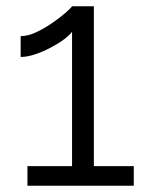

<svg xmlns="http://www.w3.org/2000/svg" viewBox="-20 -591 468 611"><path d="M405.7 -62.3V0H67.3V-62.3H209.3V-490Q200.6 -478 181.6 -464.2Q162.6 -450.4 138.4 -438Q114.3 -425.5 90 -417.6Q65.7 -409.7 45.7 -409.7V-476Q69.2 -476 96.3 -488.9Q123.4 -501.9 148.2 -519.2Q173.1 -536.5 190 -551.5Q206.9 -566.5 209.3 -571H278.7V-62.3Z"/></svg>

Font: Raleway Thin
Style: Regular
Weight: 100
Designer: Matt McInerney, Pablo Impallari, Rodrigo Fuenzalida
Foundry: Matt McInerney, Pablo Impallari, Rodrigo Fuenzalida
Version: Version 4.026